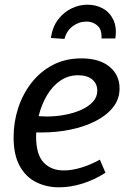

<svg xmlns="http://www.w3.org/2000/svg" viewBox="-20 -789 545 819"><path d="M232 10Q178 10 134 -12Q90 -34 64 -81Q38 -128 38 -204Q38 -268 57.5 -328Q77 -388 114.5 -436Q152 -484 205.5 -512Q259 -540 327 -540Q404 -540 447 -504.5Q490 -469 490 -412Q490 -366 462 -331Q434 -296 386.5 -272Q339 -248 280 -236Q221 -224 159 -224Q150 -224 141 -224Q132 -224 123 -225L129 -295Q141 -294 153.5 -293Q166 -292 179 -292Q217 -292 255.5 -299Q294 -306 325.5 -320Q357 -334 376 -354.5Q395 -375 395 -402Q395 -432 373.5 -450Q352 -468 313 -468Q271 -468 237.5 -445Q204 -422 181 -383.5Q158 -345 146 -298.5Q134 -252 134 -206Q134 -130 166 -96Q198 -62 252 -62Q287 -62 326.5 -74Q366 -86 406 -108L430 -52Q381 -21 330.5 -5.5Q280 10 232 10ZM353 -769Q389 -769 418.5 -753Q448 -737 463.5 -704.5Q479 -672 472 -625H413Q415 -663 395.5 -680Q376 -697 349 -697Q317 -697 290.5 -677.5Q264 -658 255 -623L197 -627Q204 -675 228.5 -706.5Q253 -738 286 -753.5Q319 -769 353 -769Z"/></svg>

Font: Bitter Thin Medium
Style: Italic
Weight: 500
Italic angle: -9°
Version: Version 3.021